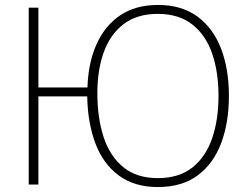

<svg xmlns="http://www.w3.org/2000/svg" viewBox="-20 -745 1002 775"><path d="M904 -358Q904 -251 873 -168Q842 -85 778.5 -37.5Q715 10 617 10Q522 10 459 -37Q396 -84 365 -166.5Q334 -249 332 -356H135V0H96V-714H135V-392H333Q336 -491 369.5 -566Q403 -641 465 -683Q527 -725 618 -725Q713 -725 776.5 -678.5Q840 -632 872 -549.5Q904 -467 904 -358ZM373 -369Q373 -268 398.5 -191Q424 -114 478 -70Q532 -26 617 -26Q702 -26 756 -68.5Q810 -111 836 -186Q862 -261 862 -358Q862 -454 836.5 -528.5Q811 -603 756.5 -646Q702 -689 617 -689Q534 -689 480 -648.5Q426 -608 399.5 -536Q373 -464 373 -369Z"/></svg>

Font: Noto Sans Disp ExtLt
Style: Regular
Weight: 200
Designer: Monotype Design Team
Foundry: Monotype Imaging Inc.
Version: Version 2.000;GOOG;noto-source:20170915:90ef993387c0